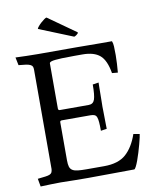

<svg xmlns="http://www.w3.org/2000/svg" viewBox="-96 -971 842 1046"><g transform="rotate(-10 324.5 -447.5)"><path d="M388 -789Q388 -785 387 -784Q376 -772 365 -769L177 -845Q178 -850 185.5 -859Q193 -868 202.5 -876.5Q212 -885 221 -891.5Q230 -898 234 -898ZM209 -399Q209 -389 219 -389H378Q403 -389 411 -412.5Q419 -436 419 -495L452 -500Q452 -491 451.5 -472.5Q451 -454 451 -433.5Q451 -413 450.5 -394.5Q450 -376 450 -367Q450 -359 450.5 -341.5Q451 -324 451 -305.5Q451 -287 451.5 -269.5Q452 -252 452 -244L419 -239Q419 -268 417.5 -286.5Q416 -305 412 -315Q408 -325 399.5 -328.5Q391 -332 378 -332H219Q209 -332 209 -323V-113Q209 -90 213 -77Q217 -64 228 -57Q239 -50 258 -48Q277 -46 306 -46H403Q482 -46 524 -83.5Q566 -121 590 -191L624 -185Q624 -181 620.5 -165.5Q617 -150 611.5 -129.5Q606 -109 599 -86Q592 -63 585 -44Q578 -25 571.5 -12.5Q565 0 561 0Q509 0 443.5 1Q378 2 306 2Q271 2 236 1.5Q201 1 154 0Q123 0 99.5 1Q76 2 43 3L35 -41Q62 -44 78 -46Q94 -48 102.5 -52Q111 -56 114 -62.5Q117 -69 118 -80V-630Q118 -640 115.5 -646.5Q113 -653 104.5 -657.5Q96 -662 80.5 -664.5Q65 -667 39 -669L30 -713Q62 -712 91.5 -711Q121 -710 155 -710H316Q338 -710 368.5 -710Q399 -710 432.5 -709.5Q466 -709 500 -709Q534 -709 563 -709Q568 -698 569 -679Q570 -660 570 -631Q570 -607 568.5 -583.5Q567 -560 565 -535L533 -538Q521 -610 488.5 -638Q456 -666 392 -666Q365 -666 347.5 -666Q330 -666 317.5 -665.5Q305 -665 296 -665Q287 -665 279 -665Q234 -663 221.5 -659Q209 -655 209 -649Z"/></g></svg>

Font: Lusitana
Style: Regular
Weight: 400
Designer: Ana Paula Megda
Foundry: Ana Paula Megda
Version: Version 1.000; ttfautohint (v1.1) -l 8 -r 50 -G 200 -x 14 -D